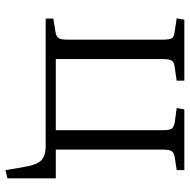

<svg xmlns="http://www.w3.org/2000/svg" viewBox="-16 -531 694 702"><g transform="rotate(90 331.0 -180.0)"><path d="M602 147 592 87Q584 35 567.5 17.5Q551 0 514 0H48V-28L98 -36Q114 -39 119.5 -47.5Q125 -56 125 -80V-426Q125 -451 120.5 -460Q116 -469 100 -471L47 -479L52 -507H275V-479L221 -471Q206 -469 201 -459.5Q196 -450 196 -426V-37H456V-429Q456 -452 450.5 -460.5Q445 -469 427 -472L375 -479L380 -507H602V-479L556 -472Q538 -469 532.5 -460.5Q527 -452 527 -428V-37H632V140Z"/></g></svg>

Font: Literata 36pt Light
Style: Regular
Weight: 300
Designer: Latin by Veronika Burian and Jose Scaglione. Greek by Irene Vlachou. Cyrillic by Vera Evstafieva.
Foundry: TypeTogether
Version: Version 3.002